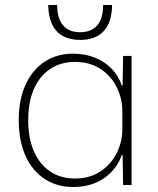

<svg xmlns="http://www.w3.org/2000/svg" viewBox="-20 -741 632 769"><path d="M272 8Q224 8 184 -10.5Q144 -29 115 -63.5Q86 -98 70.5 -147.5Q55 -197 55 -259Q55 -342 82.5 -402Q110 -462 159 -494Q208 -526 272 -526Q321 -526 360.5 -510Q400 -494 427.5 -465.5Q455 -437 468 -398H471L473 -517H507V0H473L471 -121H468Q448 -63 397 -27.5Q346 8 272 8ZM280 -26Q340 -26 382.5 -54.5Q425 -83 447.5 -128Q470 -173 470 -224V-295Q470 -346 447.5 -391.5Q425 -437 382.5 -465Q340 -493 280 -493Q224 -493 182 -465.5Q140 -438 116.5 -386Q93 -334 93 -259Q93 -186 116.5 -133.5Q140 -81 182 -53.5Q224 -26 280 -26ZM301 -581Q260 -581 231.5 -597Q203 -613 188.5 -644Q174 -675 173 -721H209Q209 -667 232.5 -639.5Q256 -612 301 -612Q346 -612 369.5 -639.5Q393 -667 393 -721H429Q428 -652 395.5 -616.5Q363 -581 301 -581Z"/></svg>

Font: Mona Sans ExtraLight
Style: Regular
Weight: 200
Designer: Deni Anggara
Foundry: GitHub
Version: Version 2.000